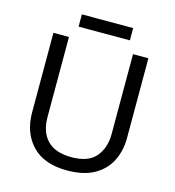

<svg xmlns="http://www.w3.org/2000/svg" viewBox="-124 -959 979 1074"><g transform="rotate(15 365.5 -422.5)"><path d="M640 -252Q640 -178 610 -118.5Q580 -59 518.5 -24.5Q457 10 362 10Q229 10 159.5 -62.5Q90 -135 90 -254V-714H180V-251Q180 -164 226.5 -116Q273 -68 367 -68Q464 -68 507.5 -119.5Q551 -171 551 -252V-714H640ZM514 -855V-784H217V-855Z"/></g></svg>

Font: Noto Sans Manichaean
Style: Regular
Weight: 400
Designer: Monotype Design Team
Foundry: Monotype Imaging Inc.
Version: Version 2.005; ttfautohint (v1.8.4.7-5d5b)